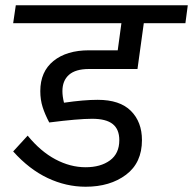

<svg xmlns="http://www.w3.org/2000/svg" viewBox="-20 -709 733 729"><path d="M217 -363Q217 -343 223 -319Q298 -330 351 -330Q435 -330 477 -288Q519 -246 519 -177Q519 -91 458.5 -45.5Q398 0 305 0Q231 0 161 -33Q91 -66 30 -134L85 -194Q134 -134 190.5 -104Q247 -74 305 -74Q362 -74 397.5 -100Q433 -126 433 -177Q433 -218 408 -238Q383 -258 330 -258Q277 -258 167 -244Q151 -274 142 -302Q133 -330 133 -363Q133 -437 183 -477.5Q233 -518 318 -518H427L441 -621H30L40 -689H693L684 -621H526L502 -447H318Q267 -447 242 -425Q217 -403 217 -363Z"/></svg>

Font: FiraGO
Style: Italic
Weight: 400
Italic angle: -8°
Designer: bBox Type GmbH
Foundry: bBox Type GmbH
Version: Version 1.001